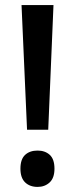

<svg xmlns="http://www.w3.org/2000/svg" viewBox="-20 -734 299 766"><path d="M172.4 -216.3H87.9L65.9 -713.9H193.4ZM61.5 -61Q61.5 -98.6 80.1 -116Q98.6 -133.3 129.9 -133.3Q159.7 -133.3 178.5 -116.2Q197.3 -99.1 197.3 -61Q197.3 -23.9 178 -6.1Q158.7 11.7 129.9 11.7Q99.1 11.7 80.3 -6.3Q61.5 -24.4 61.5 -61Z"/></svg>

Font: Open Sans SemiCondensed SemiBold
Style: Regular
Weight: 600
Width: 4
Designer: Monotype Design Team
Foundry: Monotype Imaging Inc.
Version: Version 3.000